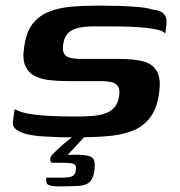

<svg xmlns="http://www.w3.org/2000/svg" viewBox="-20 -484 641 684"><path d="M32 -95Q54 -83 90.5 -77.5Q127 -72 166.5 -70.5Q206 -69 236 -69Q248 -69 264.5 -69Q281 -69 293 -70Q324 -71 347.5 -77.5Q371 -84 385.5 -99Q400 -114 404 -141Q408 -163 401 -175Q394 -187 378.5 -191Q363 -195 339 -195Q326 -195 311 -195Q296 -195 275 -195Q254 -195 223 -195Q192 -195 161 -198Q130 -201 106.5 -212Q83 -223 71 -247.5Q59 -272 66 -316Q73 -368 95 -397.5Q117 -427 152.5 -441.5Q188 -456 233 -460Q278 -464 332 -464Q364 -464 401.5 -463Q439 -462 472.5 -459Q506 -456 523 -450Q551 -448 563.5 -434.5Q576 -421 573 -401Q573 -398 572 -390Q571 -382 570 -374Q569 -366 568 -365Q562 -373 541.5 -378Q521 -383 493.5 -385.5Q466 -388 439.5 -389Q413 -390 394 -390H315Q283 -390 260 -385Q237 -380 223 -366.5Q209 -353 205 -326Q202 -305 208 -293.5Q214 -282 230.5 -278Q247 -274 271 -274Q325 -274 359 -274Q393 -274 407 -274Q454 -274 488 -266Q522 -258 538.5 -231Q555 -204 546 -147Q538 -93 511.5 -61Q485 -29 444 -15Q403 -1 351 2Q310 5 274.5 5Q239 5 198 5Q165 4 133 2Q101 0 76 -6Q51 -12 37.5 -22.5Q24 -33 26 -51ZM193 180Q161 180 151.5 174Q142 168 145 149Q148 149 162 149Q176 149 200 149Q227 149 237.5 143.5Q248 138 250 124Q253 106 244.5 101Q236 96 206 96H165Q163 96 160.5 92Q158 88 159 80.5Q160 73 169 64Q176 57 185.5 48Q195 39 206.5 29Q218 19 229 10.5Q240 2 247 -1H285L221 68Q265 66 287 69.5Q309 73 314.5 85.5Q320 98 316 125Q312 152 300 164Q288 176 262.5 178Q237 180 193 180Z"/></svg>

Font: Genos SemiBold
Style: Italic
Weight: 600
Italic angle: -8°
Version: Version 1.010